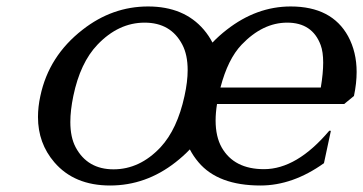

<svg xmlns="http://www.w3.org/2000/svg" viewBox="-20 -567 1129 597"><path d="M333 -40.5Q414.6 -40.5 479 -108.9Q531.2 -165 553.7 -268.6Q563.5 -313 563.5 -349.1Q563.5 -396.5 546.9 -428.2Q511.2 -496.6 429.7 -496.6Q348.6 -496.6 283.2 -428.2Q229.5 -372.1 208 -268.6Q198.7 -223.6 198.7 -187.5Q198.7 -140.1 215.3 -108.9Q252 -40.5 333 -40.5ZM148.9 -62.5Q98.1 -121.6 98.1 -203.1Q98.1 -234.9 105.5 -268.6Q131.8 -393.1 236.8 -474.6Q329.1 -546.9 440.4 -546.9Q552.2 -546.9 613.8 -474.6Q629.9 -455.6 640.6 -434.6Q660.6 -455.6 685.1 -474.6Q777.8 -546.9 883.8 -546.9Q1011.7 -546.9 1062.5 -454.1Q1088.9 -405.3 1088.9 -343.3Q1088.9 -308.1 1080.6 -268.6L1050.3 -243.7H654.8Q650.4 -215.8 650.4 -192.4Q650.4 -142.1 669.4 -108.4Q708 -41 800.8 -41Q902.8 -41 1003.9 -160.6L1008.8 -160.2L987.3 -59.6Q890.1 9.8 790 9.8Q658.2 9.8 597.2 -62.5Q581.1 -81.5 570.3 -102.5Q550.3 -81.5 525.9 -62.5Q433.6 9.8 322.3 9.8Q210.9 9.8 148.9 -62.5ZM665.5 -294.9H977.5Q984.9 -339.4 984.9 -372.1Q984.9 -405.8 977.1 -426.8Q951.2 -496.6 873 -496.6Q796.9 -496.6 731.4 -428.2Q688.5 -383.3 665.5 -294.9Z"/></svg>

Font: Classica
Style: Book Oblique
Weight: 400
Italic angle: -12°
Designer: Wojciech Kalinowski "wmk69" (wmk69@o2.pl)
Foundry: Wojciech Kalinowski "wmk69" (wmk69@o2.pl)
Version: Version 2.1.1; 2021-05-14